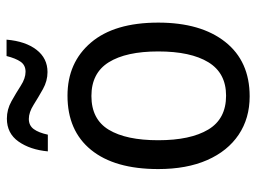

<svg xmlns="http://www.w3.org/2000/svg" viewBox="-118 -654 782 586"><g transform="rotate(-90 273.0 -361.0)"><path d="M497 -269Q497 -139 438 -64.5Q379 10 272 10Q205 10 155 -23.5Q105 -57 77.5 -119.5Q50 -182 50 -269Q50 -402 108.5 -474Q167 -546 274 -546Q375 -546 436 -474.5Q497 -403 497 -269ZM138 -269Q138 -171 170.5 -116.5Q203 -62 274 -62Q343 -62 376 -116Q409 -170 409 -269Q409 -367 376 -420Q343 -473 273 -473Q202 -473 170 -420Q138 -367 138 -269ZM104 -606Q109 -660 134 -695.5Q159 -731 204 -731Q232 -731 257 -717Q282 -703 304.5 -688.5Q327 -674 347 -674Q367 -674 377.5 -689Q388 -704 395 -732H445Q440 -674 414 -640.5Q388 -607 346 -607Q319 -607 294 -621Q269 -635 246 -649.5Q223 -664 203 -664Q183 -664 172 -649Q161 -634 155 -606Z"/></g></svg>

Font: Noto Sans Khmer SemiCondensed
Style: Regular
Weight: 400
Width: 4
Designer: Danh Hong and the Monotype Design Team
Foundry: Monotype Imaging Inc.
Version: Version 2.004; ttfautohint (v1.8.4.7-5d5b)